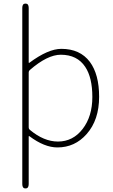

<svg xmlns="http://www.w3.org/2000/svg" viewBox="-20 -814 635 1077"><path d="M123 243Q105 243 105 219V-770Q105 -794 123 -794Q141 -794 141 -770V-464Q141 -459 145 -462Q250 -540 324 -540Q429 -540 484 -467Q536 -397 536 -271Q536 -141 466 -62Q400 13 302 13Q229 13 145 -50Q141 -53 141 -48V219Q141 243 123 243ZM305 -20Q389 -20 443.5 -90.5Q498 -161 498 -270Q498 -379 458 -439Q413 -507 321 -507Q246 -507 147 -421Q141 -416 141 -408V-99Q141 -91 147 -86Q226 -20 305 -20Z"/></svg>

Font: Resource Han Rounded KR ExtraLight
Style: Regular
Weight: 250
Designer: Cyano Hao (round all glyphs); Ryoko NISHIZUKA 西塚涼子 (kana, bopomofo & ideographs); Paul D. Hunt (Latin, Greek & Cyrillic)
Foundry: Cyano Hao
Version: 0.990